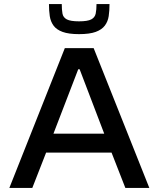

<svg xmlns="http://www.w3.org/2000/svg" viewBox="-20 -925 780 945"><path d="M26 0 299 -688H441L715 0H597L529 -174H207L139 0ZM243 -267H493L372 -584H365ZM369 -757Q318 -757 288 -768Q258 -779 243.5 -799Q229 -819 225 -845.5Q221 -872 221 -905H284Q284 -877 287.5 -858Q291 -839 309 -829.5Q327 -820 369 -820Q411 -820 429 -829.5Q447 -839 451 -858Q455 -877 455 -905H519Q519 -872 515 -845.5Q511 -819 496 -799Q481 -779 451 -768Q421 -757 369 -757Z"/></svg>

Font: Saira SemiExpanded Medium
Style: Regular
Weight: 500
Width: 6
Designer: Hector Gatti with collaboration of the Omnibus-Type team
Foundry: Omnibus-Type
Version: Version 1.101